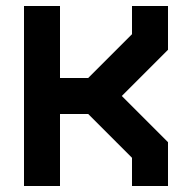

<svg xmlns="http://www.w3.org/2000/svg" viewBox="-20 -620 580 640"><path d="M60 -600H180V-360H274L420 -506V-600H540V-454L386 -300L540 -146V0H420V-94L274 -240H180V0H60Z"/></svg>

Font: SOV_raksil
Style: bold
Weight: 700
Version: Version 1.00